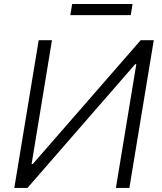

<svg xmlns="http://www.w3.org/2000/svg" viewBox="-20 -925 799 945"><path d="M170.5 -727.3 50.4 0H115.1L645.2 -609H650.9L550.4 0H616.8L736.9 -727.3H672.6L141.2 -117.5H135.5L235.8 -727.3ZM632.5 -905.2 623.6 -850.5H326L335.2 -905.2Z"/></svg>

Font: Inter UI Light
Style: Italic
Weight: 300
Italic angle: 9.39999°
Designer: Rasmus Andersson
Foundry: rsms
Version: 3.2;8d6f07862